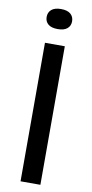

<svg xmlns="http://www.w3.org/2000/svg" viewBox="-102 -970 482 1010"><g transform="rotate(10 139.0 -465.0)"><path d="M86 0V-740H192V0ZM139 -822.5Q105 -822.5 88 -837Q71 -851.5 71 -875.5Q71 -900 88 -914.8Q105 -929.5 139 -929.5Q173 -929.5 190 -914.8Q207 -900 207 -875.5Q207 -851.5 190 -837Q173 -822.5 139 -822.5Z"/></g></svg>

Font: Encode Sans Semi Expanded Medium
Style: Regular
Weight: 500
Width: 6
Designer: Multiple Designers
Foundry: Impallari Type
Version: Version 3.000; ttfautohint (v1.8.3) -l 8 -r 50 -G 200 -x 14 